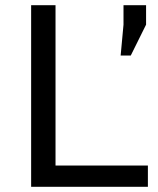

<svg xmlns="http://www.w3.org/2000/svg" viewBox="-20 -720 610 740"><path d="M100 0V-700H194V-82H550V0ZM445 -506 456 -625V-700H543V-625L484 -506Z"/></svg>

Font: Golos Text
Style: Regular
Weight: 400
Designer: A.Korolkova, Vitaly Kuzmin
Foundry: ParaType Ltd
Version: Version 2.004